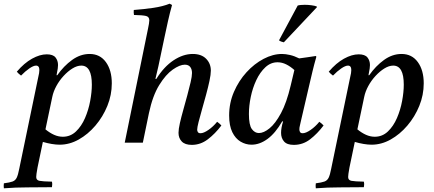

<svg xmlns="http://www.w3.org/2000/svg" viewBox="-78 -772 2347 1039"><path d="M154 -4 125 135Q121 157 119.5 168.5Q118 180 118 186Q118 203 135.5 206.5Q153 210 203 211Q205 219 204.5 227.5Q204 236 203 241Q135 242 71 242Q7 242 -57 247Q-58 242 -58 234Q-58 226 -57 220Q-26 216 -10.5 210.5Q5 205 12.5 189.5Q20 174 26 142L127 -345Q132 -365 133.5 -376Q135 -387 135 -393Q135 -417 117 -417Q103 -417 80.5 -401.5Q58 -386 36 -363Q29 -368 23.5 -373Q18 -378 13 -384Q53 -431 95.5 -454.5Q138 -478 175 -478Q209 -478 222.5 -461Q236 -444 236 -420Q236 -412 234.5 -401Q233 -390 228 -365H232Q267 -415 312 -447.5Q357 -480 407 -480Q463 -480 495 -436Q527 -392 527 -321Q527 -258 503 -199Q479 -140 438.5 -92.5Q398 -45 348 -17Q298 11 245 11Q225 11 201.5 7Q178 3 154 -4ZM205 -248 168 -72Q191 -53 214.5 -42.5Q238 -32 262 -32Q303 -32 333 -60.5Q363 -89 382 -133Q401 -177 410 -225.5Q419 -274 419 -314Q419 -417 362 -417Q339 -417 314 -401.5Q289 -386 266 -361Q243 -336 227 -306.5Q211 -277 205 -248Q205 -248 205 -248Z M728 -160 695 0H597L723 -617Q726 -631 728 -643Q730 -655 730 -662Q730 -681 712.5 -685.5Q695 -690 647 -691Q646 -698 645.5 -704.5Q645 -711 646 -718Q700 -722 751.5 -729.5Q803 -737 840 -752L853 -745Q841 -702 831 -657.5Q821 -613 811 -565L779 -413L763 -345H768Q809 -411 861 -445.5Q913 -480 965 -480Q1012 -480 1037.5 -454Q1063 -428 1063 -390Q1063 -369 1055.5 -334Q1048 -299 1037 -258.5Q1026 -218 1015 -179.5Q1004 -141 996.5 -111.5Q989 -82 989 -70Q989 -63 993 -57Q997 -51 1007 -51Q1024 -51 1050 -69Q1076 -87 1097 -113Q1110 -104 1120 -93Q1086 -48 1046.5 -18Q1007 12 960 12Q923 12 905.5 -6.5Q888 -25 888 -53Q888 -73 895.5 -106Q903 -139 914 -178Q925 -217 935.5 -256Q946 -295 953.5 -327Q961 -359 961 -377Q961 -397 951.5 -409.5Q942 -422 922 -422Q895 -422 857 -395.5Q819 -369 783.5 -311.5Q748 -254 728 -160Z M1283 11Q1252 11 1224 -5.5Q1196 -22 1179 -57Q1162 -92 1162 -147Q1162 -215 1188 -275Q1214 -335 1256 -381Q1298 -427 1348.5 -453.5Q1399 -480 1448 -480Q1467 -480 1491 -474.5Q1515 -469 1541 -456Q1562 -459 1584.5 -462Q1607 -465 1631 -469L1634 -465Q1622 -423 1613 -385.5Q1604 -348 1595 -309L1549 -111Q1548 -104 1545 -93Q1542 -82 1542 -72Q1542 -63 1546 -57Q1550 -51 1560 -51Q1577 -51 1603 -69Q1629 -87 1650 -113Q1663 -104 1673 -93Q1639 -48 1600 -18Q1561 12 1512 12Q1475 12 1459 -6.5Q1443 -25 1443 -53Q1443 -80 1454 -115H1449Q1412 -51 1369.5 -20Q1327 11 1283 11ZM1515 -393Q1494 -412 1471 -423.5Q1448 -435 1424 -435Q1387 -435 1358 -408Q1329 -381 1309 -338.5Q1289 -296 1279 -247.5Q1269 -199 1269 -155Q1269 -95 1285 -73.5Q1301 -52 1323 -52Q1349 -52 1380.5 -77.5Q1412 -103 1442.5 -159.5Q1473 -216 1495 -309ZM1636 -737 1637 -733 1458 -543Q1456 -543 1445.5 -546.5Q1435 -550 1432 -554L1533 -742Q1539 -744 1549.5 -745Q1560 -746 1571 -746Q1589 -746 1607.5 -743.5Q1626 -741 1636 -737Z M1842 -4 1813 135Q1809 157 1807.5 168.5Q1806 180 1806 186Q1806 203 1823.5 206.5Q1841 210 1891 211Q1893 219 1892.5 227.5Q1892 236 1891 241Q1823 242 1759 242Q1695 242 1631 247Q1630 242 1630 234Q1630 226 1631 220Q1662 216 1677.5 210.5Q1693 205 1700.5 189.5Q1708 174 1714 142L1815 -345Q1820 -365 1821.5 -376Q1823 -387 1823 -393Q1823 -417 1805 -417Q1791 -417 1768.5 -401.5Q1746 -386 1724 -363Q1717 -368 1711.5 -373Q1706 -378 1701 -384Q1741 -431 1783.5 -454.5Q1826 -478 1863 -478Q1897 -478 1910.5 -461Q1924 -444 1924 -420Q1924 -412 1922.5 -401Q1921 -390 1916 -365H1920Q1955 -415 2000 -447.5Q2045 -480 2095 -480Q2151 -480 2183 -436Q2215 -392 2215 -321Q2215 -258 2191 -199Q2167 -140 2126.5 -92.5Q2086 -45 2036 -17Q1986 11 1933 11Q1913 11 1889.5 7Q1866 3 1842 -4ZM1893 -248 1856 -72Q1879 -53 1902.5 -42.5Q1926 -32 1950 -32Q1991 -32 2021 -60.5Q2051 -89 2070 -133Q2089 -177 2098 -225.5Q2107 -274 2107 -314Q2107 -417 2050 -417Q2027 -417 2002 -401.5Q1977 -386 1954 -361Q1931 -336 1915 -306.5Q1899 -277 1893 -248Q1893 -248 1893 -248Z"/></svg>

Font: Tiro Gurmukhi
Style: Italic
Weight: 400
Italic angle: -11°
Designer: Gurmukhi: John Hudson & Fiona Ross, assisted by Paul Hanslow. Latin: John Hudson with Paul Hanslow, assisted by Kaja Soj
Foundry: Tiro Typeworks Ltd.
Version: Version 1.52